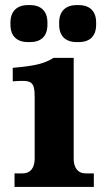

<svg xmlns="http://www.w3.org/2000/svg" viewBox="-20 -733 418 753"><path d="M269 -111V-506H190C154 -484 122 -475 30 -467V-414C106 -420 116 -415 116 -348V-111C116 -74 99 -53 69 -53H37V0H348V-53H316C286 -53 269 -74 269 -111ZM21 -636C21 -592 46 -568 89 -568H98C142 -568 166 -592 166 -636V-645C166 -688 142 -713 98 -713H89C46 -713 21 -688 21 -645ZM212 -636C212 -592 237 -568 280 -568H289C333 -568 357 -592 357 -636V-645C357 -688 333 -713 289 -713H280C237 -713 212 -688 212 -645Z"/></svg>

Font: LT Superior Serif ExtraBold
Style: Regular
Weight: 800
Designer: Daniel Lyons
Foundry: LyonsType
Version: Version 2.120;FEAKit 1.0